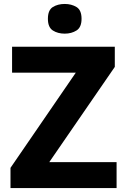

<svg xmlns="http://www.w3.org/2000/svg" viewBox="-20 -950 638 970"><path d="M569 0H33V-102L363 -583H41V-714H560V-612L229 -131H569ZM307 -930Q341 -930 366.5 -914.5Q392 -899 392 -855Q392 -812 366.5 -796Q341 -780 307 -780Q272 -780 247 -796Q222 -812 222 -855Q222 -899 247 -914.5Q272 -930 307 -930Z"/></svg>

Font: Noto Sans Oriya
Style: Bold
Weight: 700
Designer: Amélie Bonet and Sol Matas
Foundry: Google LLC
Version: Version 2.006; ttfautohint (v1.8.4.7-5d5b)